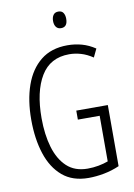

<svg xmlns="http://www.w3.org/2000/svg" viewBox="-99 -976 732 1049"><g transform="rotate(-10 266.5 -452.0)"><path d="M303 -364H478V-25Q437 -7 392.5 1.5Q348 10 306 10Q218 10 162 -37.5Q106 -85 79 -168Q52 -251 52 -357Q52 -465 81 -547.5Q110 -630 168.5 -677Q227 -724 317 -724Q358 -724 396 -713.5Q434 -703 470 -679L448 -633Q415 -655 382.5 -664.5Q350 -674 318 -674Q212 -674 160.5 -588.5Q109 -503 109 -356Q109 -265 130 -194Q151 -123 195 -82Q239 -41 310 -41Q341 -41 370.5 -46.5Q400 -52 424 -61V-314H303ZM300 -914Q319 -914 327.5 -901Q336 -888 336 -868Q336 -822 300 -822Q282 -822 272.5 -834.5Q263 -847 263 -868Q263 -888 272 -901Q281 -914 300 -914Z"/></g></svg>

Font: Noto Sans Telugu ExtraCondensed Light
Style: Regular
Weight: 300
Width: 2
Designer: Jelle Bosma - Monotype Design Team
Foundry: Monotype Imaging Inc.
Version: Version 2.005; ttfautohint (v1.8.4.7-5d5b)